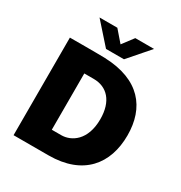

<svg xmlns="http://www.w3.org/2000/svg" viewBox="-210 -1081 1163 1232"><g transform="rotate(30 371.5 -465.0)"><path d="M434 -930 372 -848 301 -930H169L306 -776H439L573 -930ZM69 -723V0H328C584 0 703 -153 703 -364C703 -569 590 -713 329 -722C266 -724 90 -723 69 -723ZM264 -570H334C433 -570 500 -500 500 -367C500 -210 408 -153 334 -153H264Z"/></g></svg>

Font: United Sans Black
Style: Regular
Weight: 900
Designer: Pablo Impallari, Rodrigo Fuenzalida (Modified by Dan O. Williams)
Version: Version 1.000;PS 001.000;hotconv 1.0.88;makeotf.lib2.5.64775